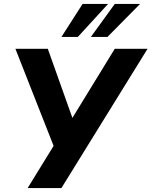

<svg xmlns="http://www.w3.org/2000/svg" viewBox="-20 -952 767 972"><path d="M120 0 267 -239 259 -194 58 -705H222L348 -351H344L561 -705H727L291 0ZM291 -765 398 -932H527L374 -765ZM440 -765 561 -932H689L524 -765Z"/></svg>

Font: Nunito Sans 7pt SemiCondensed ExtraBold
Style: Italic
Weight: 800
Width: 4
Italic angle: -9°
Designer: Vernon Adams
Foundry: Vernon Adams
Version: Version 3.101;gftools[0.9.27]